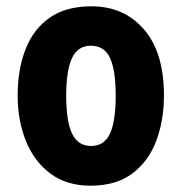

<svg xmlns="http://www.w3.org/2000/svg" viewBox="-20 -579 577 609"><path d="M500 -276Q500 -197 475.5 -132Q451 -67 399.5 -28.5Q348 10 267 10Q192 10 140.5 -28Q89 -66 62.5 -131Q36 -196 36 -276Q36 -360 61.5 -424Q87 -488 138.5 -523.5Q190 -559 270 -559Q373 -559 436.5 -486Q500 -413 500 -276ZM190 -275Q190 -195 208.5 -155.5Q227 -116 269 -116Q311 -116 329 -155.5Q347 -195 347 -276Q347 -356 329 -395Q311 -434 268 -434Q227 -434 208.5 -395Q190 -356 190 -275Z"/></svg>

Font: Noto Sans Telugu Condensed ExtraBold
Style: Regular
Weight: 800
Width: 3
Designer: Jelle Bosma - Monotype Design Team
Foundry: Monotype Imaging Inc.
Version: Version 2.005; ttfautohint (v1.8.4.7-5d5b)